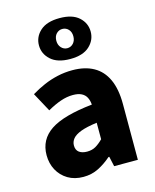

<svg xmlns="http://www.w3.org/2000/svg" viewBox="-117 -851 761 943"><g transform="rotate(-15 263.5 -380.0)"><path d="M189.8 12Q144.5 12 111.2 -8Q78 -27.9 59.7 -61.8Q41.5 -95.7 41.5 -137.6Q41.5 -216.9 107.5 -261Q173.5 -305 320.6 -320.5Q319 -341.6 311 -357.2Q303 -372.9 286.2 -381.5Q269.5 -390.1 242.6 -390.1Q211.7 -390.1 179.7 -379Q147.7 -368 111.4 -347.4L59.3 -443.4Q90.8 -462.6 125 -477.4Q159.2 -492.2 195.8 -500.3Q232.4 -508.5 271.4 -508.5Q334.6 -508.5 378.7 -484Q422.8 -459.5 445.8 -409.7Q468.8 -360 468.8 -283.7V0H348.2L337 -50.6H333Q301.7 -23.2 266.9 -5.6Q232.1 12 189.8 12ZM239.2 -103.3Q264.2 -103.3 282.8 -114.1Q301.4 -124.9 320.6 -144.3V-228.2Q268.1 -221.3 238.2 -210Q208.4 -198.6 195.9 -183.2Q183.5 -167.8 183.5 -149Q183.5 -125.8 198.6 -114.5Q213.7 -103.3 239.2 -103.3ZM276.9 -564.1Q211.9 -564.1 178.4 -594.7Q144.9 -625.2 144.9 -668.4Q144.9 -711.7 178.4 -741.8Q211.9 -771.9 276.9 -771.9Q341.8 -771.9 374.9 -741.8Q408 -711.7 408 -668.4Q408 -625.2 374.9 -594.7Q341.8 -564.1 276.9 -564.1ZM276.4 -619.1Q294.8 -619.1 307.3 -632.8Q319.8 -646.6 319.8 -668.4Q319.8 -690.3 307.3 -703.6Q294.8 -716.9 276.3 -716.9Q258.4 -716.9 245.8 -703.7Q233.2 -690.4 233.2 -668Q233.2 -646.6 245.9 -632.8Q258.6 -619.1 276.4 -619.1Z"/></g></svg>

Font: Source Sans Variable
Style: Regular
Weight: 200
Designer: Paul D. Hunt
Foundry: Adobe Systems Incorporated
Version: Version 3.006;hotconv 1.0.111;makeotfexe 2.5.65597